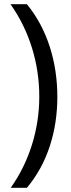

<svg xmlns="http://www.w3.org/2000/svg" viewBox="-20 -736 337 914"><path d="M253 -275C253 -439 206 -597 108 -716H30C120 -589 167 -435 167 -276C167 -121 120 33 31 158H108C206 42 253 -112 253 -275Z"/></svg>

Font: Noto Sans Arabic SemCond
Style: Regular
Weight: 400
Width: 4
Designer: Monotype Design Team, Nadine Chahine, Nizar Qandah and Khaled Hosny
Foundry: Monotype Imaging Inc.
Version: Version 2.012